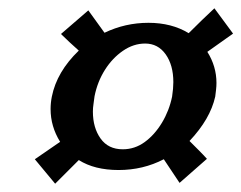

<svg xmlns="http://www.w3.org/2000/svg" viewBox="-20 -532 582 463"><path d="M266 -122Q208 -122 170 -146Q157 -133 140.5 -116.5Q124 -100 113 -89L64 -148L125 -190Q102 -227 102 -269Q102 -284 105 -299Q117 -359 170 -410Q160 -419 148.5 -429.5Q137 -440 127 -450L193 -507L232 -453Q282 -477 338 -477Q394 -477 435 -452Q449 -466 467.5 -484Q486 -502 497 -512L542 -451L480 -407Q502 -372 502 -332Q502 -324 501 -315.5Q500 -307 499 -299Q487 -245 437 -192Q447 -182 458.5 -170.5Q470 -159 479 -149L413 -91L375 -148Q325 -122 266 -122ZM208 -300Q207 -291 205.5 -281.5Q204 -272 204 -263Q204 -224 222.5 -198Q241 -172 276 -172Q305 -172 329 -189.5Q353 -207 370.5 -236Q388 -265 395 -299Q398 -319 398 -334Q398 -375 379.5 -401Q361 -427 330 -427Q302 -427 276.5 -409.5Q251 -392 233 -363.5Q215 -335 208 -300Z"/></svg>

Font: Libertinus Serif SemiBold
Style: Italic
Weight: 600
Italic angle: -11.5°
Designer: Philipp H. Poll, Khaled Hosny
Foundry: Caleb Maclennan
Version: Version 7.051;RELEASE